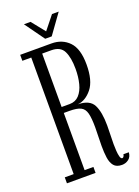

<svg xmlns="http://www.w3.org/2000/svg" viewBox="-159 -907 712 983"><g transform="rotate(-20 197.0 -416.0)"><path d="M329.5 8Q299.5 8 285.5 -9Q271.5 -26 267.5 -54.8Q263.5 -83.5 263.5 -118.5Q263.5 -144 264.5 -170Q265.5 -196 265.5 -219Q265.5 -270 258.5 -297Q251.5 -324 231.2 -334Q211 -344 170.5 -344H139.5V-32.5H187.5V0H31.5V-32.5H80V-667.5H31.5V-700H202Q260 -700 297 -661.8Q334 -623.5 334 -537.5Q334 -450 299.8 -407.5Q265.5 -365 222 -361Q286.5 -360 306.5 -320.5Q326.5 -281 326.5 -207.5Q326.5 -183 325.5 -156.8Q324.5 -130.5 324.5 -106.5Q324.5 -89.5 325.8 -70.2Q327 -51 330.8 -37.5Q334.5 -24 342.5 -24Q346.5 -24 350 -29.2Q353.5 -34.5 354 -41H383.5Q382 -16.5 365.8 -4.2Q349.5 8 329.5 8ZM139.5 -376.5H183.5Q215 -376.5 235 -398Q255 -419.5 264.2 -455.5Q273.5 -491.5 273.5 -535.5Q273.5 -596.5 256.2 -632Q239 -667.5 189 -667.5H139.5ZM180 -733.5 103 -840.5H139L197.5 -767.5L256 -840.5H292.5L215.5 -733.5Z"/></g></svg>

Font: Imbue 10pt Light
Style: Regular
Weight: 300
Designer: Tyler Finck
Foundry: Etcetera Type Company
Version: Version 1.102; ttfautohint (v1.8.3)